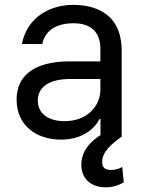

<svg xmlns="http://www.w3.org/2000/svg" viewBox="-20 -573 605 805"><path d="M235.4 12.4C329.5 12.4 379.3 -37.3 397 -73.9H401.3V-6.7C343 30.5 320.3 75.3 321 118.6C321.7 179.7 364.7 212.4 423.3 212.4C457.4 212.4 483.3 201 498.9 191.1L492.5 127.1C482.6 132.8 465.9 139.6 445 139.6C417.3 139.6 408.4 126.8 408.4 105.5C408.4 63.6 447.4 30.5 490.1 0V-360.1C490.1 -529.8 360.1 -552.6 285.9 -552.6C199.6 -552.6 96.2 -509.2 71.7 -388.8L157 -388.1C168 -441.1 210.9 -475.5 288.7 -475.5C363.6 -475.5 400.9 -436.1 400.9 -368.3V-315.7H272.7C158 -315.7 49.7 -279.5 49.7 -154.5C49.7 -47.9 131.7 12.4 235.4 12.4ZM138.5 -151.3C138.5 -213.4 194.2 -241.5 272.7 -241.8H400.9V-197.1C400.9 -130 347.3 -65 250.7 -65C185.7 -65 138.5 -94.5 138.5 -151.3Z"/></svg>

Font: Margiela Sans Text
Style: Regular
Weight: 400
Designer: Stefan Endress, Andreas Faust
Version: Version 1.100;FEAKit 1.0